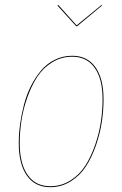

<svg xmlns="http://www.w3.org/2000/svg" viewBox="-20 -755 499 784"><path d="M394.5 -734.9 396.5 -732.4 294.4 -647.5H291.5L214.4 -732.4L217.8 -734.9L293 -651.4ZM185.1 9.3Q123 9.3 89.8 -38.1Q56.6 -85.4 56.6 -170.4Q56.6 -208 62 -247.6Q67.4 -287.1 77.9 -327.6Q88.4 -368.2 106.4 -403.8Q124.5 -439.5 147.9 -467.3Q171.4 -495.1 204.1 -511.2Q236.8 -527.3 274.9 -527.3Q336.4 -527.3 369.6 -480.7Q402.8 -434.1 402.8 -349.6Q402.8 -304.7 395.8 -257.6Q388.7 -210.4 372.1 -162.1Q355.5 -113.8 331.3 -76.2Q307.1 -38.6 269 -14.6Q231 9.3 185.1 9.3ZM185.1 5.4Q230.5 5.4 267.8 -18.3Q305.2 -42 328.9 -79.3Q352.5 -116.7 368.9 -164.6Q385.3 -212.4 392.1 -258.8Q398.9 -305.2 398.9 -349.6Q398.9 -432.6 366.7 -478Q334.5 -523.4 274.9 -523.4Q230 -523.4 192.9 -500.5Q155.8 -477.5 131.8 -440.7Q107.9 -403.8 91.3 -356.4Q74.7 -309.1 67.6 -262.5Q60.5 -215.8 60.5 -170.4Q60.5 -86.9 92.8 -40.8Q125 5.4 185.1 5.4Z"/></svg>

Font: Fira Sans Compressed Four
Style: Italic
Weight: 100
Width: 3
Italic angle: -8°
Designer: Carrois Corporate & Edenspiekermann AG
Foundry: Carrois Corporate GbR & Edenspiekermann AG
Version: Version 4.203;PS 004.203;hotconv 1.0.88;makeotf.lib2.5.64775